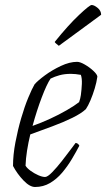

<svg xmlns="http://www.w3.org/2000/svg" viewBox="-20 -747 424 767"><path d="M120 0Q99 0 74 -26Q49 -52 32 -84Q32 -128 41.5 -178Q51 -228 64.5 -274.5Q78 -321 93 -357Q108 -393 118 -410Q131 -425 159.5 -446Q188 -467 223 -483.5Q258 -500 288 -500Q300 -500 319 -489Q338 -478 353 -464Q368 -450 369 -441Q366 -419 358.5 -394Q351 -369 341.5 -346.5Q332 -324 323 -311Q305 -294 269.5 -276.5Q234 -259 189.5 -242.5Q145 -226 101 -210Q93 -177 88 -145Q83 -113 82 -85Q88 -75 102.5 -64.5Q117 -54 133 -47Q149 -40 160 -40Q170 -40 188.5 -59Q207 -78 227 -103.5Q247 -129 262.5 -150Q278 -171 282 -176Q292 -175 297 -165Q284 -140 267 -111.5Q250 -83 228.5 -57.5Q207 -32 180 -16Q153 0 120 0ZM110 -244Q144 -256 180 -272.5Q216 -289 247 -307Q278 -325 296 -339Q301 -353 303 -367Q306 -389 307 -411.5Q308 -434 303 -448Q292 -450 282 -451Q272 -452 263 -452Q238 -452 218 -446.5Q198 -441 182 -433Q167 -411 147 -358.5Q127 -306 110 -244ZM215 -564Q210 -568 204 -573Q198 -578 199 -580Q253 -647 295.5 -687Q338 -727 346 -727Q356 -727 370 -715.5Q384 -704 384 -688Z"/></svg>

Font: Texturina 72pt 72pt Thin
Style: Italic
Weight: 100
Italic angle: -11°
Designer: Guillermo Torres Carreño
Foundry: Omnibus-Type
Version: Version 1.002; ttfautohint (v1.8.3)